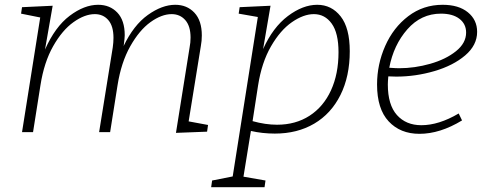

<svg xmlns="http://www.w3.org/2000/svg" viewBox="-20 -552 2037 802"><path d="M768 -45 849 -30 845 -2 715 3 772 -354Q776 -374 776 -395Q776 -443 754 -468Q732 -493 697 -493Q655 -493 608.5 -459.5Q562 -426 524 -358.5Q486 -291 471 -196L440 0H394L451 -354Q454 -375 454 -394Q454 -443 432.5 -468Q411 -493 376 -493Q334 -493 287 -459.5Q240 -426 202 -359Q164 -292 149 -196L118 0H72L148 -479L68 -495L72 -522L200 -528L168 -345Q210 -440 271 -486Q332 -532 390 -532Q439 -532 470 -499.5Q501 -467 501 -405Q501 -393 497 -363L496 -359Q538 -447 597.5 -489.5Q657 -532 712 -532Q761 -532 792 -499Q823 -466 823 -404Q823 -381 819 -360Z M1441 -338Q1441 -233 1402 -155Q1363 -77 1292.5 -35.5Q1222 6 1128 6Q1076 6 1028 -5L997 186L1089 202L1085 230H862L866 202L952 185L1057 -481L977 -495L981 -522L1110 -528L1079 -347Q1120 -438 1182.5 -485Q1245 -532 1305 -532Q1365 -532 1403 -483.5Q1441 -435 1441 -338ZM1035 -46Q1089 -31 1137 -31Q1215 -31 1273 -68.5Q1331 -106 1362.5 -174.5Q1394 -243 1394 -334Q1394 -414 1365.5 -453.5Q1337 -493 1291 -493Q1248 -493 1199.5 -459.5Q1151 -426 1112 -358.5Q1073 -291 1058 -195Z M1602 -233Q1600 -211 1600 -199Q1600 -114 1638 -71.5Q1676 -29 1740 -29Q1813 -29 1896 -78L1910 -49Q1818 7 1732 7Q1652 7 1603.5 -45Q1555 -97 1555 -199Q1555 -283 1589 -360Q1623 -437 1685.5 -484.5Q1748 -532 1829 -532Q1896 -532 1934.5 -500.5Q1973 -469 1973 -419Q1973 -363 1923 -320.5Q1873 -278 1794.5 -255Q1716 -232 1635 -232ZM1606 -269Q1634 -267 1647 -267Q1712 -267 1777 -285.5Q1842 -304 1884.5 -338Q1927 -372 1927 -416Q1927 -452 1899 -473.5Q1871 -495 1822 -495Q1739 -495 1681.5 -429.5Q1624 -364 1606 -269Z"/></svg>

Font: Bitter Pro Light
Style: Italic
Weight: 300
Italic angle: -9°
Designer: Sol Matas, and Bitter project Authors
Foundry: Sol Matas
Version: Version 1.010